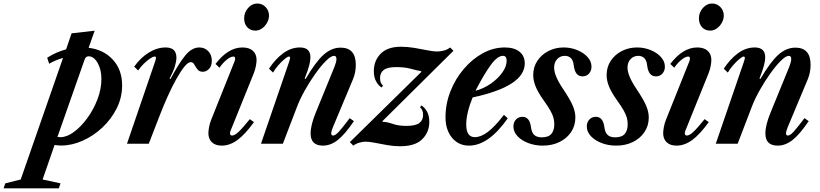

<svg xmlns="http://www.w3.org/2000/svg" viewBox="-199 -798 4552 1066"><path d="M-179 247.5 -169.5 220 -84 198.5 151 -476.5Q106 -463.5 74 -444L63 -477.5Q89.5 -494.5 115.8 -505.8Q142 -517 168 -524L198.5 -613L326.5 -627.5L293 -532.5Q375.5 -523 427.2 -467.2Q479 -411.5 479 -323.5Q479 -256.5 449 -196.5Q419 -136.5 369.5 -90Q320 -43.5 260 -16.8Q200 10 140.5 10Q131 10 121.2 9Q111.5 8 104 7L37.5 198.5L137 220L127.5 247.5ZM137 -36.5Q172 -36.5 211.2 -65.2Q250.5 -94 285.2 -141.5Q320 -189 342 -246Q364 -303 364 -359.5Q364 -412 343 -448.8Q322 -485.5 292.5 -485.5Q277 -485.5 270.5 -466.5L120 -38Q127.5 -36.5 137 -36.5Z M506 0 662 -456Q667 -470.5 667 -476.5Q667 -484 659.5 -484Q650 -484 633.2 -472.5Q616.5 -461 598.5 -443.2Q580.5 -425.5 568 -406.5L546 -428Q582 -478.5 627.8 -506.5Q673.5 -534.5 720.5 -534.5Q780.5 -534.5 780.5 -478Q780.5 -458 772 -429.5Q763.5 -401 742.5 -361.5L748 -360Q791 -442 828 -488.2Q865 -534.5 907.5 -534.5Q937.5 -534.5 957.2 -514Q977 -493.5 977 -460.5Q977 -431.5 961.5 -415.5Q946 -399.5 927 -399.5Q907.5 -399.5 897.2 -413Q887 -426.5 879.8 -439.8Q872.5 -453 860 -453Q845 -453 824.2 -427.2Q803.5 -401.5 779.5 -358.5Q755.5 -315.5 731.8 -262.5Q708 -209.5 687 -155L627 0Z M1219.5 -628Q1191 -628 1173.8 -646.8Q1156.5 -665.5 1156.5 -696.5Q1156.5 -729 1178.5 -753.8Q1200.5 -778.5 1229.5 -778.5Q1256.5 -778.5 1275.5 -759Q1294.5 -739.5 1294.5 -712Q1294.5 -691 1283.8 -671.8Q1273 -652.5 1255.8 -640.2Q1238.5 -628 1219.5 -628ZM1032 10.5Q997 10.5 977.5 -8Q958 -26.5 958 -58.5Q958 -72 961.8 -92.5Q965.5 -113 973.5 -133L1102.5 -455.5Q1105.5 -462.5 1106 -466.8Q1106.5 -471 1106.5 -474Q1106.5 -484 1096.5 -484Q1082 -484 1060.2 -466.8Q1038.5 -449.5 1019.5 -422L997.5 -443Q1067.5 -534.5 1147 -534.5Q1184.5 -534.5 1205 -516Q1225.5 -497.5 1225.5 -465Q1225.5 -452 1221.8 -431.8Q1218 -411.5 1210 -391L1081.5 -73Q1079 -66.5 1078.5 -63.5Q1078 -60.5 1078 -58Q1078 -45.5 1090 -45.5Q1103.5 -45.5 1125.2 -65.5Q1147 -85.5 1188 -136.5L1211 -120Q1162.5 -52.5 1119.8 -21Q1077 10.5 1032 10.5Z M1594 10.5Q1525.5 10.5 1525.5 -57Q1525.5 -104 1555 -175L1658 -427Q1669 -455 1669 -470Q1669 -488 1656 -488Q1639 -488 1611.2 -460.5Q1583.5 -433 1552.5 -389.5Q1521.5 -346 1494 -297.2Q1466.5 -248.5 1450.5 -206L1371.5 0H1250L1406.5 -456Q1409 -464.5 1410.2 -469Q1411.5 -473.5 1411.5 -476.5Q1411.5 -484 1405 -484Q1397.5 -484 1380.2 -469.5Q1363 -455 1345.2 -434.5Q1327.5 -414 1317 -395L1294.5 -416.5Q1328.5 -469 1372.5 -501.8Q1416.5 -534.5 1466.5 -534.5Q1524.5 -534.5 1524.5 -479.5Q1524.5 -461 1517.5 -434.2Q1510.5 -407.5 1492.5 -361.5L1498 -360Q1553 -454 1597.2 -493.8Q1641.5 -533.5 1692 -533.5Q1776.5 -533.5 1776.5 -438Q1776.5 -394.5 1760 -356L1649.5 -92Q1640 -68.5 1640 -57.5Q1640 -45.5 1650.5 -45.5Q1663 -45.5 1683 -67.5Q1703 -89.5 1742.5 -142L1766 -125.5Q1717 -53 1677 -21.2Q1637 10.5 1594 10.5Z M1762.5 10.5 1743.5 -9 2140.5 -399 2138.5 -403Q2112.5 -407.5 2080.2 -416.5Q2048 -425.5 2001 -425.5Q1952 -425.5 1931.5 -409.5Q1911 -393.5 1911 -365Q1911 -335.5 1927.5 -323L1920 -312Q1901.5 -323.5 1889 -346.5Q1876.5 -369.5 1876.5 -403.5Q1876.5 -460.5 1914.2 -499.5Q1952 -538.5 2027.5 -538.5Q2063.5 -538.5 2102.2 -532Q2141 -525.5 2174.2 -518.8Q2207.5 -512 2227.5 -512Q2244 -512 2264.2 -517Q2284.5 -522 2300.5 -534.5L2318.5 -516L1924.5 -125.5L1926 -121.5Q1950 -121.5 1981.5 -110.2Q2013 -99 2057 -99Q2108.5 -99 2129.2 -115Q2150 -131 2150 -159.5Q2150 -188.5 2133.5 -201.5L2139.5 -213Q2158.5 -202.5 2171.5 -179.2Q2184.5 -156 2184.5 -121Q2184.5 -64 2145.2 -25Q2106 14 2022 14Q1987 14 1950.5 7.5Q1914 1 1882.5 -5.2Q1851 -11.5 1831 -11.5Q1816.5 -11.5 1797.2 -6.2Q1778 -1 1762.5 10.5Z M2405 10.5Q2347 10.5 2310.8 -33.2Q2274.5 -77 2274.5 -147Q2274.5 -221.5 2301.8 -290.8Q2329 -360 2375.8 -415Q2422.5 -470 2481.2 -502.2Q2540 -534.5 2603.5 -534.5Q2656 -534.5 2685.2 -511Q2714.5 -487.5 2714.5 -446Q2714.5 -319 2425 -257Q2408 -215.5 2398.8 -177Q2389.5 -138.5 2389.5 -107.5Q2389.5 -36.5 2437 -36.5Q2471.5 -36.5 2510.2 -66Q2549 -95.5 2599 -160.5L2620 -141Q2513.5 10.5 2405 10.5ZM2441 -294Q2486 -306 2525.5 -333.2Q2565 -360.5 2589.5 -394.8Q2614 -429 2614 -461Q2614 -488 2593.5 -488Q2563 -488 2527 -438.8Q2491 -389.5 2452.5 -316Z M2814.5 10.5Q2771 10.5 2733.8 -3.8Q2696.5 -18 2674 -42.2Q2651.5 -66.5 2651.5 -96Q2651.5 -119.5 2665.8 -134.5Q2680 -149.5 2701.5 -149.5Q2741.5 -149.5 2749 -92.5Q2753 -60.5 2768 -48Q2783 -35.5 2808.5 -35.5Q2846.5 -35.5 2862.5 -55Q2878.5 -74.5 2878.5 -107.5Q2878.5 -126 2874 -143.5Q2869.5 -161 2856.5 -184.2Q2843.5 -207.5 2818 -243Q2787.5 -286 2774.5 -318.5Q2761.5 -351 2761.5 -381Q2761.5 -426 2784.5 -460.5Q2807.5 -495 2846 -514.8Q2884.5 -534.5 2930.5 -534.5Q2970 -534.5 3005.2 -520.2Q3040.5 -506 3062.8 -481.8Q3085 -457.5 3085 -428Q3085 -404.5 3071 -389.2Q3057 -374 3035 -374Q2994.5 -374 2987 -432Q2983.5 -464 2970 -476Q2956.5 -488 2937.5 -488Q2911.5 -488 2894.5 -470Q2877.5 -452 2877.5 -422Q2877.5 -377.5 2928 -303Q2966.5 -245.5 2981 -211.2Q2995.5 -177 2995.5 -146Q2995.5 -100 2971.8 -64.8Q2948 -29.5 2907.2 -9.5Q2866.5 10.5 2814.5 10.5Z M3222 10.5Q3178.5 10.5 3141.2 -3.8Q3104 -18 3081.5 -42.2Q3059 -66.5 3059 -96Q3059 -119.5 3073.2 -134.5Q3087.5 -149.5 3109 -149.5Q3149 -149.5 3156.5 -92.5Q3160.5 -60.5 3175.5 -48Q3190.5 -35.5 3216 -35.5Q3254 -35.5 3270 -55Q3286 -74.5 3286 -107.5Q3286 -126 3281.5 -143.5Q3277 -161 3264 -184.2Q3251 -207.5 3225.5 -243Q3195 -286 3182 -318.5Q3169 -351 3169 -381Q3169 -426 3192 -460.5Q3215 -495 3253.5 -514.8Q3292 -534.5 3338 -534.5Q3377.5 -534.5 3412.8 -520.2Q3448 -506 3470.2 -481.8Q3492.5 -457.5 3492.5 -428Q3492.5 -404.5 3478.5 -389.2Q3464.5 -374 3442.5 -374Q3402 -374 3394.5 -432Q3391 -464 3377.5 -476Q3364 -488 3345 -488Q3319 -488 3302 -470Q3285 -452 3285 -422Q3285 -377.5 3335.5 -303Q3374 -245.5 3388.5 -211.2Q3403 -177 3403 -146Q3403 -100 3379.2 -64.8Q3355.5 -29.5 3314.8 -9.5Q3274 10.5 3222 10.5Z M3744.5 -628Q3716 -628 3698.8 -646.8Q3681.5 -665.5 3681.5 -696.5Q3681.5 -729 3703.5 -753.8Q3725.5 -778.5 3754.5 -778.5Q3781.5 -778.5 3800.5 -759Q3819.5 -739.5 3819.5 -712Q3819.5 -691 3808.8 -671.8Q3798 -652.5 3780.8 -640.2Q3763.5 -628 3744.5 -628ZM3557 10.5Q3522 10.5 3502.5 -8Q3483 -26.5 3483 -58.5Q3483 -72 3486.8 -92.5Q3490.5 -113 3498.5 -133L3627.5 -455.5Q3630.5 -462.5 3631 -466.8Q3631.5 -471 3631.5 -474Q3631.5 -484 3621.5 -484Q3607 -484 3585.2 -466.8Q3563.5 -449.5 3544.5 -422L3522.5 -443Q3592.5 -534.5 3672 -534.5Q3709.5 -534.5 3730 -516Q3750.5 -497.5 3750.5 -465Q3750.5 -452 3746.8 -431.8Q3743 -411.5 3735 -391L3606.5 -73Q3604 -66.5 3603.5 -63.5Q3603 -60.5 3603 -58Q3603 -45.5 3615 -45.5Q3628.5 -45.5 3650.2 -65.5Q3672 -85.5 3713 -136.5L3736 -120Q3687.5 -52.5 3644.8 -21Q3602 10.5 3557 10.5Z M4119 10.5Q4050.5 10.5 4050.5 -57Q4050.5 -104 4080 -175L4183 -427Q4194 -455 4194 -470Q4194 -488 4181 -488Q4164 -488 4136.2 -460.5Q4108.5 -433 4077.5 -389.5Q4046.5 -346 4019 -297.2Q3991.5 -248.5 3975.5 -206L3896.5 0H3775L3931.5 -456Q3934 -464.5 3935.2 -469Q3936.5 -473.5 3936.5 -476.5Q3936.5 -484 3930 -484Q3922.5 -484 3905.2 -469.5Q3888 -455 3870.2 -434.5Q3852.5 -414 3842 -395L3819.5 -416.5Q3853.5 -469 3897.5 -501.8Q3941.5 -534.5 3991.5 -534.5Q4049.5 -534.5 4049.5 -479.5Q4049.5 -461 4042.5 -434.2Q4035.5 -407.5 4017.5 -361.5L4023 -360Q4078 -454 4122.2 -493.8Q4166.5 -533.5 4217 -533.5Q4301.5 -533.5 4301.5 -438Q4301.5 -394.5 4285 -356L4174.5 -92Q4165 -68.5 4165 -57.5Q4165 -45.5 4175.5 -45.5Q4188 -45.5 4208 -67.5Q4228 -89.5 4267.5 -142L4291 -125.5Q4242 -53 4202 -21.2Q4162 10.5 4119 10.5Z"/></svg>

Font: Libre Caslon Condensed Bold
Style: Italic
Weight: 700
Italic angle: -22.583°
Designer: Pablo Impallari, Rodrigo Fuenzalida, Katja Schimmel, Ertekin Erdin
Foundry: Pablo Impallari, Rodrigo Fuenzalida
Version: Version 2.000; ttfautohint (v1.8.4.7-5d5b);gftools[0.9.33]